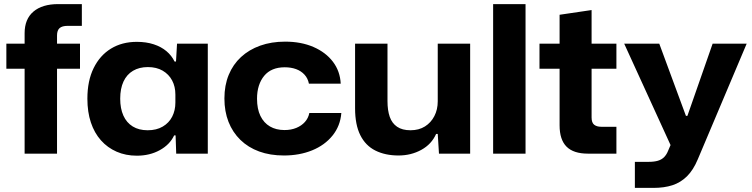

<svg xmlns="http://www.w3.org/2000/svg" viewBox="-20 -749 3664 936"><path d="M100 0V-414H11V-536H100V-587Q100 -656 143 -692.5Q186 -729 264 -729H379V-623H310Q283 -623 270.5 -612Q258 -601 258 -576V-536H370V-414H258V0Z M647 10Q593 10 548.5 -9.5Q504 -29 472 -65Q440 -101 423 -152Q406 -203 406 -268Q406 -355 436.5 -417Q467 -479 521 -512Q575 -545 647 -545Q693 -545 729.5 -533Q766 -521 791.5 -499.5Q817 -478 831 -449H838L843 -536H993V0H839L836 -89H829Q808 -44 759 -17Q710 10 647 10ZM700 -114Q743 -114 773.5 -132Q804 -150 819.5 -180.5Q835 -211 835 -249V-288Q835 -327 819 -357Q803 -387 773 -404.5Q743 -422 701 -422Q659 -422 628.5 -404Q598 -386 582 -351.5Q566 -317 566 -268Q566 -220 581.5 -185.5Q597 -151 627 -132.5Q657 -114 700 -114Z M1364 9Q1297 9 1243.5 -10.5Q1190 -30 1152 -67Q1114 -104 1094 -155Q1074 -206 1074 -269Q1074 -333 1095 -384Q1116 -435 1155 -471Q1194 -507 1248.5 -526.5Q1303 -546 1370 -546Q1448 -546 1508 -520Q1568 -494 1603 -448Q1638 -402 1641 -341H1486Q1481 -367 1464.5 -385Q1448 -403 1423.5 -412Q1399 -421 1368 -421Q1335 -421 1310 -410.5Q1285 -400 1268 -379.5Q1251 -359 1242 -331Q1233 -303 1233 -268Q1233 -218 1249.5 -184Q1266 -150 1296 -132.5Q1326 -115 1367 -115Q1399 -115 1424.5 -125.5Q1450 -136 1466.5 -154.5Q1483 -173 1488 -198H1644Q1639 -135 1601 -88Q1563 -41 1501.5 -16Q1440 9 1364 9Z M1923 9Q1858 9 1810 -15Q1762 -39 1736.5 -90Q1711 -141 1711 -221V-536H1869V-256Q1869 -211 1880 -179.5Q1891 -148 1916 -131Q1941 -114 1981 -114Q2022 -114 2051.5 -132.5Q2081 -151 2097.5 -183Q2114 -215 2114 -255V-536H2272V0H2120L2114 -96H2106Q2084 -46 2034 -18.5Q1984 9 1923 9Z M2384 0V-729H2542V0Z M2846 0Q2776 0 2742 -34Q2708 -68 2708 -138V-414H2610V-536H2708V-677L2864 -700V-536H2985V-414H2864V-176Q2864 -151 2876.5 -141Q2889 -131 2911 -131H2985V0Z M3075 167V40H3142Q3169 40 3187.5 34.5Q3206 29 3218 16.5Q3230 4 3237 -14L3258 -63V-22L3023 -536H3194L3287 -284L3324 -184H3331L3366 -284L3454 -536H3620L3382 27Q3360 80 3329 110.5Q3298 141 3258 154Q3218 167 3165 167Z"/></svg>

Font: Mona Sans SemiExpanded
Style: Bold
Weight: 700
Width: 6
Designer: Deni Anggara
Foundry: GitHub
Version: Version 2.000